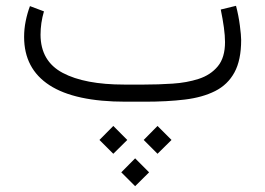

<svg xmlns="http://www.w3.org/2000/svg" viewBox="-20 -348 908 657"><path d="M471.7 130.9 519 83 566.9 130.9 519 178.2ZM320.3 130.9 367.7 83 415.5 130.9 367.7 178.2ZM395 241.7 442.4 193.8 490.2 241.7 442.4 289.1ZM476.1 0H410.2Q236.3 0 149.4 -56.4Q62.5 -112.8 62.5 -221.7Q62.5 -249 67.9 -275.6Q73.2 -302.2 82.5 -327.1L130.4 -309.1Q118.7 -269.5 118.7 -229Q119.1 -138.7 194.6 -98.6Q270 -58.6 405.3 -58.6H472.7Q521.5 -58.6 570.3 -61.8Q619.1 -64.9 659.9 -78.1Q700.7 -91.3 725.3 -121.1Q750 -150.9 750 -204.1Q750 -225.6 746.1 -254.2Q742.2 -282.7 735.4 -315.4L787.6 -328.1Q796.4 -294.9 800.8 -260.7Q805.2 -226.6 805.2 -211.4Q805.2 -142.1 782.2 -100.1Q759.3 -58.1 716.1 -36.4Q672.9 -14.6 612.3 -7.3Q551.8 0 476.1 0Z"/></svg>

Font: Vazir Thin FD-UI
Style: Thin-FD-UI
Weight: 100
Designer: Saber Rastikerdar
Foundry: Saber Rastikerdar
Version: Version 30.1.0